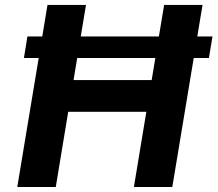

<svg xmlns="http://www.w3.org/2000/svg" viewBox="-20 -747 869 767"><path d="M828.8 -601.2H768.1L789.1 -727.3H635.7L614.7 -601.2H302.6L323.5 -727.3H169.7L148.8 -601.2H89.5L75.6 -515.3H134.6L49 0H202.8L252.5 -300.4H564.6L514.9 0H668.3L753.9 -515.3H814.6ZM273.8 -427.2 288.4 -515.3H600.5L585.9 -427.2Z"/></svg>

Font: Margiela Sans
Style: Bold Italic
Weight: 700
Italic angle: -9.39999°
Designer: Stefan Endress, Andreas Faust
Version: Version 1.100;FEAKit 1.0